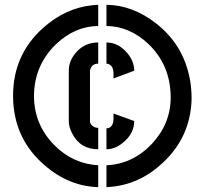

<svg xmlns="http://www.w3.org/2000/svg" viewBox="-20 -729 845 797"><path d="M34.2 -331.1Q34.2 -502 159.2 -613.3Q251 -695.3 361.3 -707Q375 -709 387.7 -709V-621.1Q292 -620.1 213.9 -546.9Q122.1 -459 121.1 -331.1Q121.1 -211.9 206.1 -126Q283.2 -48.8 387.7 -43V47.9Q263.7 43.9 163.1 -44.9Q45.9 -146.5 35.2 -301.8Q34.2 -316.4 34.2 -331.1ZM265.6 -225.6V-436.5Q265.6 -478.5 298.8 -514.6Q334 -552.7 387.7 -552.7V-464.8Q361.3 -464.8 354.5 -439.5Q353.5 -437.5 353.5 -436.5V-225.6Q353.5 -212.9 367.2 -204.1Q376 -198.2 387.7 -198.2V-109.4Q311.5 -109.4 278.3 -177.7Q265.6 -203.1 265.6 -225.6ZM421.9 47.9V-43Q531.2 -47.9 610.4 -131.8Q688.5 -215.8 688.5 -324.2Q688.5 -458 595.7 -546.9Q517.6 -620.1 421.9 -621.1V-709Q530.3 -708 627.9 -631.8Q752.9 -534.2 772.5 -372.1Q775.4 -345.7 775.4 -319.3Q771.5 -161.1 656.2 -53.7Q558.6 38.1 434.6 46.9Q427.7 47.9 421.9 47.9ZM421.9 -109.4V-196.3Q443.4 -196.3 450.2 -222.7Q451.2 -229.5 451.2 -236.3V-257.8L537.1 -226.6Q537.1 -173.8 489.3 -135.7Q457 -109.4 421.9 -109.4ZM421.9 -464.8V-552.7Q472.7 -552.7 510.7 -505.9Q537.1 -472.7 537.1 -435.5L451.2 -403.3V-421.9Q451.2 -458 427.7 -463.9Q423.8 -464.8 421.9 -464.8Z"/></svg>

Font: Post No Bills Colombo ExtraBold
Style: Regular
Weight: 800
Designer: Kosala Senevirathne, Siva Puranthara, Lasantha Premarathna, Tharique Azeez
Foundry: Mooniak
Version: Version 1.220 ; ttfautohint (v1.6)